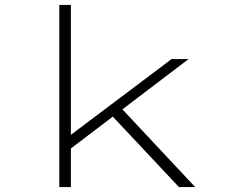

<svg xmlns="http://www.w3.org/2000/svg" viewBox="-20 -760 936 780"><path d="M255 -147 261 -207 677 -520H746ZM221 0V-740H268V0ZM707 0 415 -311 448 -347 773 0Z"/></svg>

Font: Lexend Zetta ExtraLight
Style: Regular
Weight: 250
Version: Version 1.007